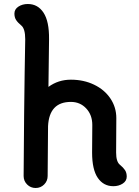

<svg xmlns="http://www.w3.org/2000/svg" viewBox="-20 -915 694 959"><path d="M613 -33Q613 -11 593 2Q573 15 546 15Q497 15 468.5 -26.5Q440 -68 440 -153L441 -291Q441 -341 410.5 -373.5Q380 -406 334 -406Q226 -406 220 -285L218 -36Q218 -11 200.5 6.5Q183 24 158 24Q133 24 115.5 6.5Q98 -11 98 -36Q98 -121 100.5 -344Q103 -567 106 -719Q106 -772 86 -788Q69 -802 60.5 -815Q52 -828 52 -847Q52 -869 72 -882Q92 -895 119 -895Q169 -895 197.5 -851.5Q226 -808 225 -719L222 -481Q271 -517 334 -517Q398 -517 450 -492Q502 -467 531.5 -423Q561 -379 561 -325L560 -153Q560 -107 579 -92Q596 -78 604.5 -65Q613 -52 613 -33Z"/></svg>

Font: Tsukimi Rounded
Style: Bold
Weight: 700
Designer: Takashi Funayama
Foundry: Takashi Funayama
Version: Version 1.032; ttfautohint (v1.8.3)